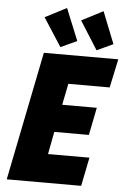

<svg xmlns="http://www.w3.org/2000/svg" viewBox="-63 -1024 703 1069"><g transform="rotate(5 288.5 -489.5)"><path d="M16.1 0 160.6 -719.7H576.7L542.5 -559.6H311.5L287.6 -440.4H481L450.2 -286.1H256.8L232.9 -160.2H464.4L432.1 0ZM249.5 -759.3 147.5 -917.5 267.6 -979.5 340.3 -801.3ZM451.7 -759.3 351.6 -917.5 471.7 -979.5 542.5 -801.3Z"/></g></svg>

Font: Reddit Sans Black
Style: Italic
Weight: 900
Italic angle: -11.25°
Designer: Stephen Hutchings
Version: Version 1.013